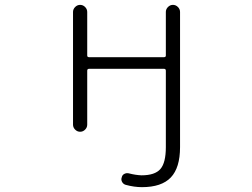

<svg xmlns="http://www.w3.org/2000/svg" viewBox="-20 -565 1040 792"><path d="M664.1 42V-273.4Q664.1 -281.2 656.2 -281.2H347.7Q339.8 -281.2 339.8 -273.4V-50.8Q339.8 -39.1 331.1 -30.3Q322.3 -21.5 310.5 -21.5Q298.8 -21.5 290 -30.3Q281.2 -39.1 281.2 -50.8V-515.6Q281.2 -527.3 290 -536.1Q298.8 -544.9 310.5 -544.9Q322.3 -544.9 331.1 -536.1Q339.8 -527.3 339.8 -515.6V-335.9Q339.8 -329.1 347.7 -329.1H656.2Q664.1 -329.1 664.1 -335.9V-515.6Q664.1 -527.3 672.9 -536.1Q681.6 -544.9 693.4 -544.9Q705.1 -544.9 713.9 -536.1Q722.7 -527.3 722.7 -515.6V42Q722.7 127 684.6 167Q646.5 207 565.4 207Q533.2 207 498 197.3Q488.3 194.3 483.4 185.1Q478.5 175.8 482.4 166Q484.4 156.2 493.7 151.9Q502.9 147.5 512.7 150.4Q539.1 157.2 563.5 158.2Q619.1 158.2 641.6 132.3Q664.1 106.4 664.1 42Z"/></svg>

Font: Rounded Mgen+ 1m light
Style: Regular
Weight: 200
Designer: [Source Han Sans]
Ryoko NISHIZUKA  (kana & ideographs); Paul D. Hunt (Latin, Greek & Cyrillic); Wenlong ZHANG  (bopomofo
Version: Version 1.059.20150602